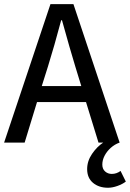

<svg xmlns="http://www.w3.org/2000/svg" viewBox="-21 -675 616 909"><path d="M490.2 213.9Q447.3 213.9 419.4 190.7Q391.6 167.5 391.6 125.5Q391.6 87.4 414.8 53.5Q438 19.5 467.8 0H445.3L386.2 -191.9H154.3L95.7 0H-1.5L217.8 -655.3H326.7L545.4 0Q522 8.3 503.4 24.9Q484.9 41.5 474.1 62.3Q463.4 83 463.4 104Q463.4 125 476.6 136.7Q489.7 148.4 508.3 148.4Q530.8 148.4 549.8 134.3L574.7 184.6Q559.1 196.8 535.2 205.3Q511.2 213.9 490.2 213.9ZM335.4 -360.4Q311 -439.9 272.5 -579.1H268.6Q235.8 -455.6 206.1 -360.4L176.8 -267.6H363.8Z"/></svg>

Font: Varta SemiBold
Style: Regular
Weight: 600
Designer: Joana Correia, Viktoriya Grabowska, Eben Sorkin
Foundry: Sorkin Type
Version: Version 1.003; ttfautohint (v1.3) -l 8 -r 24 -G 200 -x 12 -H